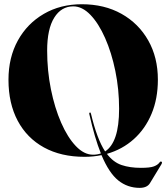

<svg xmlns="http://www.w3.org/2000/svg" viewBox="-20 -730 795 906"><path d="M366 -710Q472.5 -710 553.2 -664.8Q634 -619.5 679.5 -539.2Q725 -459 725 -354Q725 -264.5 695.2 -193.2Q665.5 -122 611.5 -73.5Q557.5 -25 484.5 -4Q514.5 35.5 553.8 48.8Q593 62 645 62Q688 62 706 55.2Q724 48.5 732.5 37Q737.5 30 742 33Q747 35.5 741.5 45.5L687.5 134.5Q674 156.5 639 156.5Q582 156.5 538.2 121.5Q494.5 86.5 459 2Q420.5 10 379 10Q268 10 187.5 -34.2Q107 -78.5 63.5 -160.2Q20 -242 20 -353.5Q20 -458.5 64.2 -538.8Q108.5 -619 186.8 -664.5Q265 -710 366 -710ZM401.5 -191.5Q400 -198 404.5 -199Q408 -200 409.5 -192.5Q438 -73 476 -15.5Q508.5 -36.5 525.2 -86.2Q542 -136 542 -217Q542 -309 524.2 -395.2Q506.5 -481.5 476 -550.5Q445.5 -619.5 406.8 -659.8Q368 -700 326 -700Q269 -700 235.8 -646.5Q202.5 -593 202.5 -491Q202.5 -397 220.2 -309Q238 -221 268.5 -151.2Q299 -81.5 337.8 -40.8Q376.5 0 419 0Q439 0 456 -6Q427 -78 401.5 -191.5Z"/></svg>

Font: Fraunces 144pt
Style: Bold
Weight: 700
Version: Version 1.000;[b76b70a41]